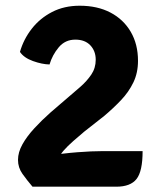

<svg xmlns="http://www.w3.org/2000/svg" viewBox="-20 -668 580 688"><path d="M51.5 -482Q64.5 -527.5 93.8 -565Q123 -602.5 166.5 -625Q210 -647.5 265.5 -647.5Q329 -647.5 375.8 -623Q422.5 -598.5 448.5 -554Q474.5 -509.5 474.5 -450Q474.5 -407 458 -372.8Q441.5 -338.5 414 -309.5Q386.5 -280.5 354 -253L281.5 -196Q263 -180.5 242.5 -162.5Q222 -144.5 207.8 -128.2Q193.5 -112 193 -100.5L188 1H96.5Q76.5 -22.5 60.5 -45Q44.5 -67.5 44.5 -95Q44.5 -122.5 60.5 -151Q76.5 -179.5 103 -208.2Q129.5 -237 160.5 -264.5L267.5 -356.5Q291 -377 307 -400.5Q323 -424 323 -454Q323 -485 303.8 -505.5Q284.5 -526 250 -526Q213.5 -526 190.5 -498.5Q167.5 -471 157.5 -437Q131 -437.5 98.2 -449.2Q65.5 -461 51.5 -482ZM491 -126.5Q491 -54 469.2 -26.5Q447.5 1 396.5 1H105.5L65.5 -88Q103 -101.5 154.2 -110Q205.5 -118.5 257.5 -122.5Q309.5 -126.5 347.5 -126.5Z"/></svg>

Font: Signika Negative Light
Style: Bold
Weight: 700
Version: Version 2.001